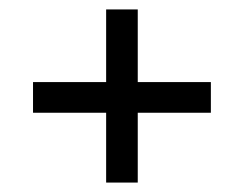

<svg xmlns="http://www.w3.org/2000/svg" viewBox="-20 -475 517 407"><path d="M205 -88V-236H50V-301H205V-455H272V-301H427V-236H272V-88Z"/></svg>

Font: Kanit Light
Style: Regular
Weight: 300
Designer: Katatrad Team
Foundry: CadsonDemak
Version: Version 2.000; ttfautohint (v1.8.3)